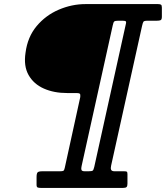

<svg xmlns="http://www.w3.org/2000/svg" viewBox="-20 -770 812 940"><path d="M105 -512Q115 -589 159.2 -642Q203.5 -695 267.5 -722.5Q331.5 -750 399.5 -750H753Q763.5 -750 768 -747.2Q772.5 -744.5 772.5 -733V-689Q772.5 -674.5 766.8 -671.5Q761 -668.5 746.5 -668.5H701.5Q685.5 -668.5 682.2 -663.5Q679 -658.5 675.5 -643L524 41Q521 53.5 524 61Q527 68.5 541 68.5H586.5Q596.5 68.5 600.2 70.2Q604 72 604 82V129.5Q604 142 599.2 146Q594.5 150 582.5 150H180Q170.5 150 164.8 148Q159 146 159 135V98Q159 79.5 164 74Q169 68.5 187.5 68.5H274Q286 68.5 290.2 66.2Q294.5 64 297 52L373 -295Q374.5 -308 370.5 -311.2Q366.5 -314.5 354.5 -314.5H308.5Q244 -314.5 194.5 -336.5Q145 -358.5 120 -402.5Q95 -446.5 105 -512ZM441.5 47 596.5 -654Q599 -664.5 594.5 -666.5Q590 -668.5 579.5 -668.5H557.5Q543 -668.5 539 -664.5Q535 -660.5 532 -646L379.5 43Q376.5 55 378.8 61.8Q381 68.5 395 68.5H413Q429 68.5 433.5 65.5Q438 62.5 441.5 47Z"/></svg>

Font: Besley*
Style: Bold Italic
Weight: 700
Italic angle: -13°
Designer: Owen Earl
Foundry: indestructible type*
Version: Version 2.000; ttfautohint (v1.8.3)